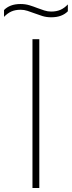

<svg xmlns="http://www.w3.org/2000/svg" viewBox="-60 -935 358 955"><path d="M101.5 0V-740H135.5V0ZM194.5 -849Q171.5 -849 151 -855.2Q130.5 -861.5 111 -869Q93.5 -875.5 76.8 -881Q60 -886.5 42.5 -886.5Q16 -886.5 -3.5 -877.8Q-23 -869 -40 -851V-885Q-26 -899.5 -5.8 -907.2Q14.5 -915 42.5 -915Q66 -915 86.5 -908.8Q107 -902.5 126 -895Q143.5 -888.5 160.2 -883Q177 -877.5 194.5 -877.5Q221 -877.5 240.8 -886.2Q260.5 -895 277.5 -913V-879Q263.5 -864.5 243 -856.8Q222.5 -849 194.5 -849Z"/></svg>

Font: Encode Sans SC SemiExpanded Thin
Style: Regular
Weight: 250
Width: 6
Designer: Multiple Designers
Foundry: Impallari Type
Version: Version 3.002